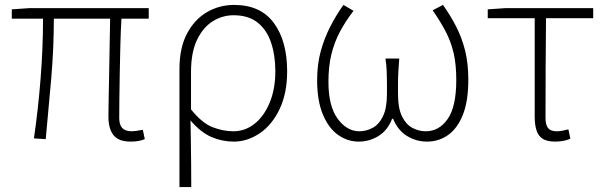

<svg xmlns="http://www.w3.org/2000/svg" viewBox="-20 -563 2461 781"><path d="M511 13Q480 13 460.5 2.5Q441 -8 431 -31Q421 -54 421 -89Q421 -115 422 -161.5Q423 -208 424 -264.5Q425 -321 426 -379Q427 -437 428 -487H199Q199 -365 188 -239Q177 -113 166 3L118 0Q135 -116 145 -242Q155 -368 155 -487H28V-525L101 -530H585V-487H474Q471 -435 469.5 -376Q468 -317 467 -259.5Q466 -202 465.5 -155.5Q465 -109 465 -83Q465 -55 477.5 -42Q490 -29 516 -29Q528 -29 561 -35L569 3Q557 8 543 10.5Q529 13 511 13Z M710 198V-282Q710 -369 741 -427Q772 -485 822.5 -514Q873 -543 932 -543Q1040 -543 1094 -469.5Q1148 -396 1148 -273Q1148 -183 1117 -118.5Q1086 -54 1036 -20.5Q986 13 931 13Q883 13 839.5 -6Q796 -25 755 -73Q756 -21 756.5 20.5Q757 62 757.5 104Q758 146 758 198ZM929 -29Q977 -29 1015.5 -59.5Q1054 -90 1077 -145.5Q1100 -201 1100 -273Q1100 -338 1082.5 -390Q1065 -442 1027.5 -471.5Q990 -501 930 -501Q885 -501 845.5 -476.5Q806 -452 781.5 -401Q757 -350 757 -270V-118Q802 -62 845 -45.5Q888 -29 929 -29Z M1439 13Q1394 13 1355.5 -14Q1317 -41 1293.5 -97Q1270 -153 1270 -237Q1270 -301 1284.5 -354Q1299 -407 1323 -454Q1347 -501 1377 -543L1418 -519Q1385 -476 1362.5 -433.5Q1340 -391 1328 -342Q1316 -293 1316 -230Q1316 -131 1353.5 -80Q1391 -29 1442 -29Q1469 -29 1495 -42.5Q1521 -56 1537.5 -89.5Q1554 -123 1554 -181Q1554 -202 1554 -225Q1554 -248 1553 -273Q1552 -298 1548 -325H1604Q1602 -298 1600.5 -273Q1599 -248 1599 -225Q1599 -202 1599 -181Q1599 -122 1615.5 -89Q1632 -56 1658 -42.5Q1684 -29 1712 -29Q1766 -29 1801 -79Q1836 -129 1836 -238Q1836 -300 1825.5 -346Q1815 -392 1793.5 -433.5Q1772 -475 1740 -521L1782 -543Q1813 -499 1836 -454Q1859 -409 1872 -357Q1885 -305 1885 -239Q1885 -152 1863 -96.5Q1841 -41 1803 -14Q1765 13 1717 13Q1673 13 1635.5 -10Q1598 -33 1579 -80H1575Q1557 -33 1520 -10Q1483 13 1439 13Z M2238 13Q2207 13 2189 2.5Q2171 -8 2163 -31Q2155 -54 2155 -89V-489H1964V-525L2037 -530H2393V-489H2201Q2200 -386 2199.5 -285Q2199 -184 2199 -83Q2199 -55 2209.5 -42Q2220 -29 2244 -29Q2257 -29 2269 -31.5Q2281 -34 2292 -37L2300 1Q2291 6 2274 9.5Q2257 13 2238 13Z"/></svg>

Font: Noto Sans TC ExtraLight
Style: Regular
Weight: 250
Designer: Ryoko NISHIZUKA  (kana, bopomofo & ideographs); Paul D. Hunt (Latin, Greek & Cyrillic); Sandoll Communications , Soo-you
Foundry: Adobe
Version: Version 2.004-H2;hotconv 1.0.118;makeotfexe 2.5.65603